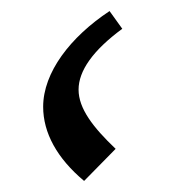

<svg xmlns="http://www.w3.org/2000/svg" viewBox="-20 -315 305 347"><path d="M132 12 189 -46C148 -85 122 -119 122 -153C122 -187 148 -224 201 -263L178 -295C107 -248 58 -184 58 -122C58 -75 83 -29 132 12Z"/></svg>

Font: Wafeq
Style: Regular
Weight: 400
Designer: Rasmus Andersson & Azza Alameddine
Foundry: Google & TypeTogether
Version: Version 3.000;FEAKit 1.0